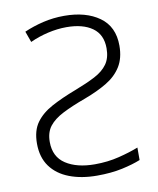

<svg xmlns="http://www.w3.org/2000/svg" viewBox="-83 -789 712 864"><g transform="rotate(-10 273.0 -357.0)"><path d="M269 -724Q368 -724 429.5 -680Q491 -636 491 -549Q491 -492 467 -453.5Q443 -415 399.5 -389Q356 -363 297 -341Q234 -318 192 -296.5Q150 -275 128.5 -247.5Q107 -220 107 -176Q107 -108 157.5 -75Q208 -42 290 -42Q349 -42 401 -55Q453 -68 491 -83V-26Q457 -12 406.5 -1Q356 10 291 10Q220 10 165 -11Q110 -32 79.5 -74Q49 -116 49 -179Q49 -238 75.5 -274.5Q102 -311 149.5 -336.5Q197 -362 260 -386Q315 -407 353.5 -427Q392 -447 412 -475Q432 -503 432 -547Q432 -610 388.5 -641Q345 -672 270 -672Q229 -672 185.5 -662Q142 -652 103 -634L85 -684Q126 -702 172.5 -713Q219 -724 269 -724Z"/></g></svg>

Font: RS Noto Sans Light
Style: Regular
Weight: 300
Designer: Monotype Design Team
Foundry: Monotype Imaging Inc.
Version: Version 3.10